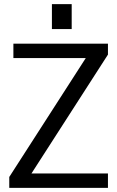

<svg xmlns="http://www.w3.org/2000/svg" viewBox="-20 -912 569 932"><path d="M25 -53 431 -684 468 -630H45V-700H504V-647L98 -16L58 -70H504V0H25ZM328 -892V-771H232V-892Z"/></svg>

Font: Pathway Extreme
Style: Regular
Weight: 400
Designer: Eduardo Rodriguez Tunni
Foundry: Eduardo Rodriguez Tunni
Version: Version 1.001;gftools[0.9.26]